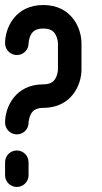

<svg xmlns="http://www.w3.org/2000/svg" viewBox="-20 -737 404 757"><path d="M46.3 -207.2C71.9 -207.2 92.7 -227.7 92.7 -253.3C92.7 -253.5 93.2 -271.2 101.8 -287.1C108 -298.5 119.2 -311.7 150.6 -311.7C261.1 -311.7 301.2 -401.8 301.2 -462.3V-566.6C301.2 -627.1 261.1 -717.2 150.6 -717.2C40.1 -717.2 0 -627.1 0 -566.6C0 -541 20.7 -520 46.4 -520C72 -520 92.7 -540.5 92.7 -566.1C92.7 -566.3 93.2 -584 101.8 -599.9C108 -611.3 119.2 -624.5 150.6 -624.5C182 -624.5 193.2 -611.4 199.4 -599.9C207.9 -584.2 208.5 -566.6 208.5 -566.6V-462.8C208.5 -462.6 208 -444.9 199.4 -429C193.2 -417.6 182 -404.4 150.6 -404.4C40.1 -404.4 0 -314.3 0 -253.8C0 -228.2 20.7 -207.2 46.3 -207.2ZM46.3 0.1C71.9 0.1 92.7 -20.6 92.6 -46.2V-97.4C92.6 -123 71.9 -143.7 46.3 -143.7C20.7 -143.7 0 -123 0 -97.4V-46.2C0 -20.6 20.7 0.1 46.3 0.1Z"/></svg>

Font: Cactron
Style: Regular
Weight: 400
Version: Version 1.0